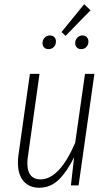

<svg xmlns="http://www.w3.org/2000/svg" viewBox="-20 -868 513 899"><path d="M64 -105Q64 -127 66 -139L120 -522H165L111 -137Q108 -119 108 -104Q108 -66 124 -47Q140 -28 169 -28Q258 -28 332 -199L378 -522H422L348 0H312L327 -132Q295 -66 256 -27.5Q217 11 164 11Q117 11 90.5 -19.5Q64 -50 64 -105ZM374 -848 404 -820 287 -700 268 -718ZM179 -666Q179 -681 189 -691.5Q199 -702 214 -702Q227 -702 234.5 -694Q242 -686 242 -674Q242 -658 232 -648Q222 -638 207 -638Q194 -638 186.5 -646Q179 -654 179 -666ZM332 -666Q332 -681 342 -691.5Q352 -702 366 -702Q379 -702 386.5 -694Q394 -686 394 -674Q394 -658 384.5 -648Q375 -638 360 -638Q347 -638 339.5 -646Q332 -654 332 -666Z"/></svg>

Font: Fira Sans Extra Condensed ExtraLight
Style: Italic
Weight: 275
Width: 3
Italic angle: -8°
Designer: Carrois Corporate & Edenspiekermann AG
Foundry: Carrois Corporate GbR & Edenspiekermann AG
Version: Version 4.203